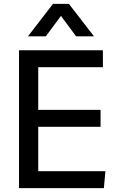

<svg xmlns="http://www.w3.org/2000/svg" viewBox="-20 -969 592 989"><path d="M510 -623H177V-403H498V-316H177V-87H523L515 0H78V-710H510ZM464 -782H372L294 -887L216 -782H124L253 -949H335Z"/></svg>

Font: Livvic Medium
Style: Regular
Weight: 500
Designer: Jacques Le Bailly, Baron von Fonthausen
Version: Version 1.001; ttfautohint (v1.8.2)